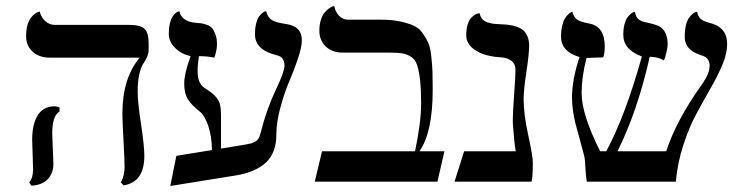

<svg xmlns="http://www.w3.org/2000/svg" viewBox="-20 -598 2414 632"><path d="M151.9 -159.2Q151.9 -149.4 153.8 -108.4Q155.8 -67.4 155.8 -58.1Q155.8 -27.8 137.2 -8.3Q118.7 11.2 83 13.2L76.2 2Q88.9 -12.2 88.9 -41Q88.9 -49.8 87.4 -89.1Q85.9 -128.4 85.9 -138.2Q85.9 -189.9 104.5 -219Q123 -248 159.2 -248Q169.4 -248 175.8 -244.1V-231Q151.9 -216.3 151.9 -159.2ZM433.1 -295.9Q433.1 -262.7 444.1 -190.4Q455.1 -118.2 455.1 -85Q455.1 2 386.2 12.2L377.9 2Q390.1 -20 390.1 -48.8Q390.1 -69.8 386.5 -136Q382.8 -202.1 382.8 -223.1Q382.8 -340.8 439.9 -408.2H145Q108.4 -408.2 87.2 -428Q65.9 -447.8 65.9 -479Q65.9 -500 70.6 -515.9Q75.2 -531.7 81.8 -539.8Q88.4 -547.9 95 -552.7Q101.6 -557.6 106.4 -558.6L110.8 -560.1Q114.7 -542 128.4 -529.1Q142.1 -516.1 160.2 -516.1H405.8Q443.4 -516.1 456.3 -502.4Q469.2 -488.8 469.2 -458V-434.1Q469.2 -421.4 463.6 -409.4Q458 -397.5 451.2 -387.7Q444.3 -377.9 438.7 -354Q433.1 -330.1 433.1 -295.9Z M707.5 -108.9 787.6 -122.1Q805.7 -125 814.9 -129.2Q824.2 -133.3 829.1 -139.6Q834 -146 837.9 -160.2Q841.8 -174.3 846.2 -191.2Q850.6 -208 861.8 -239.5Q873 -271 889.6 -306.2Q916.5 -362.8 916.5 -381.8Q916.5 -410.2 891.6 -416Q819.3 -433.1 819.3 -484.9Q819.3 -505.4 823.2 -520.8Q827.1 -536.1 832.5 -543.5Q837.9 -550.8 843.3 -555.2Q848.6 -559.6 852.5 -560.5L856.4 -561Q860.8 -541.5 873.8 -532.7Q886.7 -523.9 921.4 -519Q973.6 -511.7 973.6 -465.8Q973.6 -442.9 960.4 -404.1Q947.3 -365.2 931.6 -328.9Q916 -292.5 902.8 -243.7Q889.6 -194.8 889.6 -153.8Q889.6 -95.7 855.5 -63.2Q821.3 -30.8 753.4 -20L540.5 14.2L560.5 -85L677.7 -104Q677.2 -148.9 665.8 -182.9Q654.3 -216.8 639.6 -229Q610.4 -252 598.4 -271.2Q586.4 -290.5 586.4 -323.2Q586.4 -355.5 607.4 -413.1Q577.1 -419.9 556.4 -440.2Q535.6 -460.4 535.6 -486.8Q535.6 -506.3 539.3 -521.2Q543 -536.1 547.9 -543.2Q552.7 -550.3 557.9 -554.7Q563 -559.1 566.4 -560.1L570.3 -561Q578.1 -526.9 624.5 -522.9Q636.7 -522 642.8 -521.2Q648.9 -520.5 660.6 -516.4Q672.4 -512.2 678.2 -505.4Q684.1 -498.5 689.2 -484.6Q694.3 -470.7 694.3 -451.2Q694.3 -442.9 691.4 -429Q688.5 -415 685.5 -408.2Q663.6 -413.1 634.8 -413.1Q630.4 -385.7 630.4 -363.8Q630.4 -323.7 652.3 -309.1Q669.9 -297.9 676.5 -292.7Q683.1 -287.6 692.4 -276.9Q701.7 -266.1 704.6 -252.7Q707.5 -239.3 707.5 -219.2Z M1233.9 -533.2Q1269.5 -533.2 1296.1 -527.6Q1322.8 -522 1341.1 -513.9Q1359.4 -505.9 1371.6 -488.3Q1383.8 -470.7 1390.1 -456.1Q1396.5 -441.4 1399.7 -412.1Q1402.8 -382.8 1403.6 -362.1Q1404.3 -341.3 1404.3 -301.8Q1404.3 -162.6 1360.8 -100.1H1442.9L1419.9 0H1016.1L1040 -100.1H1346.2Q1366.2 -195.8 1366.2 -255.9Q1366.2 -303.7 1362.8 -333.5Q1359.4 -363.3 1353.5 -382.3Q1347.7 -401.4 1334 -410.4Q1320.3 -419.4 1305.2 -422.1Q1290 -424.8 1263.2 -424.8H1108.9Q1073.2 -424.8 1052.2 -445.1Q1031.2 -465.3 1031.2 -497.1Q1031.2 -517.1 1036.4 -533Q1041.5 -548.8 1048.6 -556.9Q1055.7 -564.9 1062.7 -570.1Q1069.8 -575.2 1074.7 -576.7L1080.1 -578.1Q1084 -559.1 1095.9 -546.1Q1107.9 -533.2 1127 -533.2Z M1703.6 -272Q1703.6 -222.2 1718.8 -153.1Q1733.9 -84 1733.9 -63Q1733.9 -19 1730 0H1476.1L1507.8 -100.1H1677.7Q1672.4 -130.9 1668.9 -181.2Q1668 -188 1668 -204.1Q1668 -230.5 1672.4 -287.8Q1676.8 -345.2 1676.8 -369.1Q1676.8 -387.2 1663.8 -397.5Q1650.9 -407.7 1629.9 -409.2Q1577.1 -412.1 1545.9 -431.9Q1514.6 -451.7 1514.6 -481.9Q1514.6 -502 1519.3 -516.8Q1523.9 -531.7 1530.3 -538.6Q1536.6 -545.4 1543.2 -549.3Q1549.8 -553.2 1554.2 -553.7L1559.1 -554.2Q1561 -542.5 1567.9 -534.9Q1574.7 -527.3 1586.2 -523.9Q1597.7 -520.5 1606.2 -519.5Q1614.7 -518.6 1628.9 -518.1Q1645 -517.6 1656.5 -515.9Q1668 -514.2 1681.2 -509.8Q1694.3 -505.4 1702.4 -498.3Q1710.4 -491.2 1716.1 -478.5Q1721.7 -465.8 1721.7 -448.2Q1721.7 -419.9 1712.6 -360.6Q1703.6 -301.3 1703.6 -272Z M2373.5 -452.1Q2373.5 -421.9 2357.9 -384.8Q2342.3 -347.7 2319.3 -307.9Q2296.4 -268.1 2272.5 -223.9Q2248.5 -179.7 2229.2 -120.4Q2210 -61 2204.6 0H1911.6Q1908.2 -17.1 1907 -45.4Q1905.8 -73.7 1902.8 -85.9Q1897.5 -106.4 1888.2 -140.1Q1878.9 -173.8 1874.5 -190.4Q1870.1 -207 1866.5 -230.7Q1862.8 -254.4 1862.8 -275.9Q1862.8 -336.4 1887.7 -410.2Q1826.7 -428.2 1826.7 -477.1Q1826.7 -497.6 1830.6 -513.7Q1834.5 -529.8 1839.8 -537.8Q1845.2 -545.9 1850.6 -551Q1856 -556.2 1859.9 -557.6L1863.8 -559.1Q1869.1 -541 1879.9 -533.4Q1890.6 -525.9 1921.9 -520Q1970.7 -509.8 1970.7 -443.8Q1970.7 -423.8 1965.8 -409.2Q1951.2 -409.2 1934.6 -408.2Q1918 -407.2 1910.6 -407.2Q1894.5 -344.7 1894.5 -292Q1894.5 -220.7 1955.6 -100.1H1975.6Q2039.1 -218.3 2092.8 -412.1Q2031.7 -434.6 2031.7 -482.9Q2031.7 -502.9 2035.6 -518.1Q2039.6 -533.2 2045.2 -540.5Q2050.8 -547.9 2056.4 -552.5Q2062 -557.1 2065.9 -558.1L2069.8 -559.1Q2071.8 -549.8 2075 -543.2Q2078.1 -536.6 2084.2 -533Q2090.3 -529.3 2092.8 -528.1Q2095.2 -526.9 2104.2 -524.9Q2113.3 -522.9 2113.8 -522.9Q2143.1 -516.1 2153.3 -509.3Q2177.7 -492.7 2177.7 -452.1Q2177.7 -442.9 2173.6 -425.3Q2169.4 -407.7 2165.5 -398.9Q2146 -411.1 2118.7 -411.1Q2078.6 -232.4 2012.7 -100.1H2172.9Q2206.5 -202.6 2289.6 -318.8Q2315.9 -356 2315.9 -381.8Q2315.9 -387.2 2314.7 -391.6Q2313.5 -396 2312 -399.2Q2310.5 -402.3 2307.6 -405.3Q2304.7 -408.2 2302.7 -409.7Q2300.8 -411.1 2297.1 -412.8Q2293.5 -414.6 2291.7 -415Q2290 -415.5 2286.6 -416.7Q2283.2 -418 2282.7 -418Q2233.9 -435.1 2233.9 -476.1Q2233.9 -498.5 2238 -515.4Q2242.2 -532.2 2248.3 -540Q2254.4 -547.9 2260.5 -552.7Q2266.6 -557.6 2270.5 -558.6L2274.9 -559.1Q2275.9 -552.2 2278.3 -547.1Q2280.8 -542 2283.2 -538.8Q2285.6 -535.6 2290.5 -532.7Q2295.4 -529.8 2298.1 -528.8Q2300.8 -527.8 2306.9 -525.6Q2313 -523.4 2314.9 -522.9Q2315.4 -522.9 2320.1 -521.5Q2324.7 -520 2326.9 -519.3Q2329.1 -518.6 2334.2 -516.4Q2339.4 -514.2 2342.3 -512.5Q2345.2 -510.7 2349.9 -507.3Q2354.5 -503.9 2357.4 -500.5Q2360.4 -497.1 2363.8 -491.9Q2367.2 -486.8 2369.1 -481Q2371.1 -475.1 2372.3 -467.8Q2373.5 -460.4 2373.5 -452.1Z"/></svg>

Font: Linear Smooth
Style: Regular
Weight: 400
Designer: Philipp H. Poll, Flanker
Foundry: Philipp H. Poll, reworked by Flanker
Version: Version 1.061 | FøM Fix